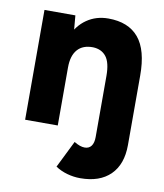

<svg xmlns="http://www.w3.org/2000/svg" viewBox="-83 -585 742 869"><g transform="rotate(10 288.5 -150.0)"><path d="M230 184.4 291.4 60.2Q319 77.2 340 77.2Q360 77.2 370.6 63Q381.2 48.8 381.2 21.8V0H531.4V32.2Q531.4 121 482.5 169.2Q433.6 217.4 344.4 217.4Q314 217.4 284.1 209Q254.2 200.6 230 184.4ZM53.2 -504.6H195.2L203.2 -411.8V0H53.2ZM381.2 -258.8H531.4V0H381.2ZM299.4 -376.2Q252.6 -377 227.9 -348.9Q203.2 -320.8 203.2 -266.2H156.4Q156.4 -345.2 180 -401.4Q203.6 -457.6 246.5 -487.1Q289.4 -516.6 345 -516.6Q437.6 -516.6 484.6 -460.5Q531.6 -404.4 531.4 -286.8V-258.8H381.2Q381.2 -320.2 360 -347.4Q338.8 -374.6 299.4 -376.2Z"/></g></svg>

Font: 寒蝉端黑体 Light
Style: Regular
Weight: 300
Designer: ChillDuanSans {Warren2060}; 
Source Han Sans {Ryoko NISHIZUKA 西塚涼子 (kana, bopomofo & ideographs); Paul D. Hunt (Latin, G
Foundry: ChillType&Adobe
Version: Version 1.300;Glyphs 3.3 (3306)